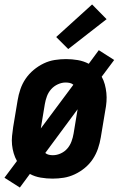

<svg xmlns="http://www.w3.org/2000/svg" viewBox="-29 -793 549 861"><path d="M60 48 -9 4 47 -71Q38 -87 32.5 -105.5Q27 -124 25 -143.5Q23 -163 25 -183Q27 -203 30 -223L50 -343Q54 -368 62.5 -393Q71 -418 86 -440Q101 -462 122 -479.5Q143 -497 167 -508.5Q191 -520 216.5 -524Q242 -528 267 -528Q294 -528 320 -523.5Q346 -519 369 -507L414 -568L483 -524L427 -449Q436 -433 441 -414.5Q446 -396 448 -376.5Q450 -357 448.5 -337Q447 -317 443 -297L423 -177Q419 -152 410.5 -127Q402 -102 387.5 -80Q373 -58 352 -40.5Q331 -23 306.5 -11.5Q282 0 257 4Q232 8 207 8Q180 8 153.5 3.5Q127 -1 105 -13ZM154 -217 300 -413Q293 -419 284 -421Q275 -423 265 -423Q248 -423 230.5 -415Q213 -407 200.5 -393Q188 -379 181.5 -361.5Q175 -344 172 -326ZM208 -97Q226 -97 243.5 -105Q261 -113 273 -127Q285 -141 291.5 -158.5Q298 -176 301 -194L319 -303L174 -107Q181 -101 190 -99Q199 -97 208 -97ZM277 -573 223 -627 384 -773 449 -707Z"/></svg>

Font: Iosevka SS04 Extrabold
Style: Italic
Weight: 800
Italic angle: -9°
Monospace: yes
Designer: Belleve Invis
Foundry: Belleve Invis
Version: Version 19.0.0; ttfautohint (v1.8.4)